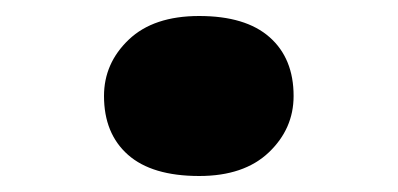

<svg xmlns="http://www.w3.org/2000/svg" viewBox="-20 -473 497 240"><path d="M229 -253Q170 -253 140 -279.5Q110 -306 110 -353Q110 -394 141 -423.5Q172 -453 229 -453Q287 -453 317 -426.5Q347 -400 347 -353Q347 -312 316 -282.5Q285 -253 229 -253Z"/></svg>

Font: Lexend Giga Black
Style: Regular
Weight: 900
Designer: Bonnie Shaver-Troup, Thomas Jockin
Foundry: Lexend
Version: Version 1.007